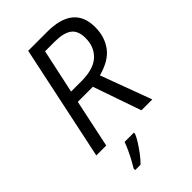

<svg xmlns="http://www.w3.org/2000/svg" viewBox="-275 -808 1122 1122"><g transform="rotate(-45 286.0 -246.5)"><path d="M42 0 192.9 -713.9H349.1Q567.9 -713.9 567.9 -535.2Q567.9 -455.6 526.1 -398.7Q484.4 -341.8 387.7 -315.9L504.9 0H415L311.5 -297.9H187L124 0ZM201.7 -368.2H288.1Q387.2 -368.2 435.1 -412.1Q482.9 -456.1 482.9 -529.3Q482.9 -591.3 447.5 -616.7Q412.1 -642.1 340.8 -642.1H260.7ZM142.1 221.2V208.5Q152.8 191.4 167 165.3Q181.2 139.2 194.1 111.1Q207 83 214.8 61H291.5V70.8Q285.2 87.9 268.3 115Q251.5 142.1 230 170.9Q208.5 199.7 186.5 221.2Z"/></g></svg>

Font: Open Sans
Style: Italic
Weight: 400
Italic angle: -12°
Designer: Monotype Design Team
Foundry: Monotype Imaging Inc.
Version: Version 3.000; ttfautohint (v1.8.4)